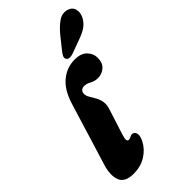

<svg xmlns="http://www.w3.org/2000/svg" viewBox="-293 -1059 1158 1158"><g transform="rotate(-45 286.5 -479.5)"><path d="M351 -727Q403.5 -727 430.2 -699.8Q457 -672.5 457 -637Q457 -593 431.8 -570.5Q406.5 -548 371 -548Q344 -548 321.5 -560.8Q299 -573.5 279 -573.5Q262 -573.5 253 -564.2Q244 -555 244 -540.5Q244 -524 254.2 -507Q264.5 -490 276 -469.8Q287.5 -449.5 292.5 -424.8Q297.5 -400 287.5 -368L236.5 -209Q225.5 -175 227.8 -164Q230 -153 240 -153Q248.5 -153 260.5 -159.5Q275 -168 287.5 -161.5Q299.5 -157 302.8 -138.5Q306 -120 291 -90Q267 -44 221.8 -15.8Q176.5 12.5 116 12.5Q43 12.5 24.8 -33.5Q6.5 -79.5 28.5 -151.5L151.5 -552.5Q179 -641 231.8 -684Q284.5 -727 351 -727ZM393.5 -892Q427.5 -933.5 461 -956.5Q494.5 -979.5 531.5 -969Q563.5 -959.5 570.8 -930.8Q578 -902 562.5 -872Q547 -843 521.5 -825Q496 -807 450 -791L365 -760Q349.5 -754.5 335.5 -756.2Q321.5 -758 316.5 -768Q311 -779.5 317.2 -792Q323.5 -804.5 335 -818.5Z"/></g></svg>

Font: Fraunces 72pt SuperSoft Black
Style: Italic
Weight: 900
Italic angle: -16°
Version: Version 1.000;[b76b70a41]